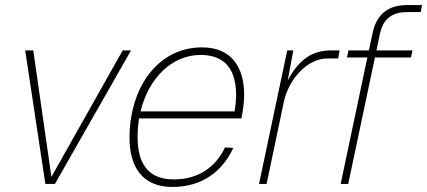

<svg xmlns="http://www.w3.org/2000/svg" viewBox="-20 -730 1695 762"><path d="M160 0H198L500 -530H467L184 -28L112 -530H80Z M664 12C782 12 862 -49 906 -143L873 -145C837 -69 770 -18 670 -18C576 -18 526 -71 526 -187C526 -212 528 -237 532 -260H938C944 -289 949 -324 949 -354C949 -461 900 -542 782 -542C604 -542 494 -379 494 -183C494 -68 545 12 664 12ZM776 -512C874 -512 917 -452 917 -354C917 -333 915 -311 911 -288H538C569 -419 662 -512 776 -512Z M1008 0H1038L1107 -328C1127 -418 1201 -498 1279 -498H1322L1328 -530H1293C1215 -530 1164 -489 1122 -411L1144 -530H1120Z M1332 0H1362L1468 -502H1611L1617 -530H1474L1488 -597C1500 -650 1531 -682 1595 -682H1650L1655 -710H1596C1516 -710 1474 -669 1459 -600L1444 -530H1363L1357 -502H1438Z"/></svg>

Font: Geist Thin
Style: Italic
Weight: 100
Italic angle: -12°
Designer: Basement.studio, Andrés Briganti, Mateo Zaragoza
Foundry: Basement.studio, Vercel, Andrés Briganti, Guido Ferreyra, Mateo Zaragoza
Version: Version 1.500